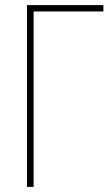

<svg xmlns="http://www.w3.org/2000/svg" viewBox="-20 -734 432 754"><path d="M86 -714V0H112V-689H386V-714Z"/></svg>

Font: Noto Sans Display SemiCondensed Thin
Style: Regular
Weight: 250
Width: 4
Designer: Monotype Design team
Foundry: Monotype Imaging Inc.
Version: 1.000